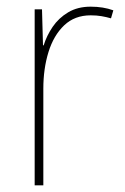

<svg xmlns="http://www.w3.org/2000/svg" viewBox="-20 -607 374 576"><path d="M252 -587Q290 -587 320 -576L313 -552Q299 -556 284.5 -558.5Q270 -561 252 -561Q204 -561 172.5 -531Q141 -501 125.5 -451Q110 -401 110 -341V-51H84V-579H106L109 -471H111Q120 -500 138 -526.5Q156 -553 184.5 -570Q213 -587 252 -587Z"/></svg>

Font: Noto Sans Tamil UI SemiCondensed Thin
Style: Regular
Weight: 100
Width: 4
Designer: Jelle Bosma - Monotype Design Team
Foundry: Monotype Imaging Inc.
Version: Version 2.004; ttfautohint (v1.8.4.7-5d5b)